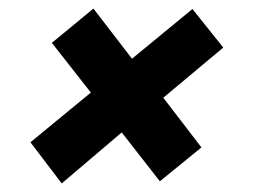

<svg xmlns="http://www.w3.org/2000/svg" viewBox="-20 -475 590 448"><path d="M124 -47 51 -143 192 -259 101 -375 198 -455 288 -338 429 -454 501 -364 361 -247 450 -131 353 -52 264 -166Z"/></svg>

Font: Saira Expanded
Style: Bold Italic
Weight: 700
Width: 7
Italic angle: -12°
Designer: Hector Gatti with collaboration of the Omnibus-Type team
Foundry: Omnibus-Type
Version: Version 1.101